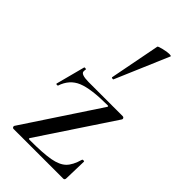

<svg xmlns="http://www.w3.org/2000/svg" viewBox="-227 -795 860 860"><g transform="rotate(45 202.5 -365.5)"><path d="M360.8 0H45.9Q42 0 39.6 -3.9Q37.1 -7.8 39.1 -12.2L272.9 -366.2Q277.3 -373 269 -373Q165 -373 116.5 -353Q67.9 -333 49.8 -277.8Q49.8 -276.9 43.9 -276.9Q38.1 -276.9 39.1 -280.8L75.2 -418Q76.2 -420.9 82 -419.9Q87.9 -418.9 86.9 -417Q85.9 -413.1 85.9 -404.3Q85.9 -386.7 134.8 -386.2H352.1Q356.9 -386.2 359.4 -382.1Q361.8 -377.9 359.9 -374L127 -22.9Q123 -16.1 131.8 -16.1Q217.8 -16.1 261.5 -24.2Q305.2 -32.2 326.7 -53.2Q348.1 -74.2 360.8 -119.1Q361.8 -122.1 367.4 -122.1Q373 -122.1 373 -119.1L370.1 -11.2Q370.1 0 360.8 0ZM194.8 -476.1 241.2 -715.8Q242.2 -719.7 265.6 -725.3Q289.1 -731 302.2 -731Q315.4 -731 314 -727.1L206.1 -474.1Q206.1 -472.2 202.6 -472.2Q199.2 -472.2 196.5 -473.6Q193.8 -475.1 194.8 -476.1Z"/></g></svg>

Font: Cormorant-Medium
Style: Regular
Weight: 500
Designer: Christian Thalmann (Catharsis Fonts)
Version: Version 3.000